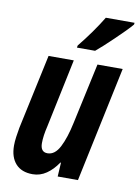

<svg xmlns="http://www.w3.org/2000/svg" viewBox="-87 -825 649 893"><g transform="rotate(10 237.5 -378.0)"><path d="M129.9 9.8Q77.6 9.8 49.8 -21Q22 -51.8 22 -106.9Q22 -125 25.1 -147.7Q28.3 -170.4 32.2 -191.9L107.9 -544.9H227.1L159.2 -221.2Q147.9 -174.8 147.9 -140.1Q147.9 -98.1 181.2 -98.1Q216.3 -98.1 239 -142.3Q261.7 -186.5 276.9 -258.8L338.9 -544.9H458L342.8 0H247.1L251 -65.9H248Q224.6 -30.8 194.8 -10.5Q165 9.8 129.9 9.8ZM231 -606 232.9 -616.2Q295.4 -693.4 339.4 -766.1H475.1L474.1 -757.8Q463.4 -744.6 442.4 -723.4Q421.4 -702.1 397.2 -679Q373 -655.8 351.3 -636Q329.6 -616.2 316.9 -606Z"/></g></svg>

Font: Open Sans Condensed
Style: Bold Italic
Weight: 700
Width: 3
Italic angle: -12°
Designer: Monotype Design Team
Foundry: Monotype Imaging Inc.
Version: Version 3.003; ttfautohint (v1.8.4)